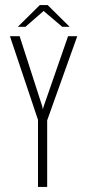

<svg xmlns="http://www.w3.org/2000/svg" viewBox="-20 -733 342 753"><path d="M129 0V-263L19 -591H57L146 -315L148 -304L151 -315L247 -591H283L165 -261V0ZM50 -628 136 -713H167L253 -628H224L151 -690L80 -628Z"/></svg>

Font: Alumni Sans ExtraLight
Style: Regular
Weight: 250
Version: Version 1.018